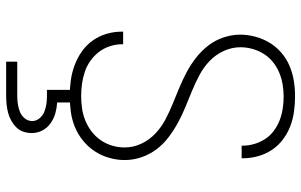

<svg xmlns="http://www.w3.org/2000/svg" viewBox="-202 -582 1003 640"><g transform="rotate(90 300.0 -261.5)"><path d="M299 8Q273 8 247.5 4.5Q222 1 197.5 -8Q173 -17 151.5 -32Q130 -47 115 -68Q100 -89 92.5 -114Q85 -139 85 -165V-170H127V-166Q127 -146 133.5 -126Q140 -106 152.5 -89.5Q165 -73 182 -61Q199 -49 218 -42.5Q237 -36 257.5 -33Q278 -30 299 -30Q320 -30 341 -33Q362 -36 381.5 -44Q401 -52 418 -65Q435 -78 447 -95.5Q459 -113 465 -133.5Q471 -154 471 -175Q471 -204 458.5 -230.5Q446 -257 425 -277Q404 -297 378.5 -310.5Q353 -324 326 -335Q299 -346 272.5 -357Q246 -368 220.5 -381.5Q195 -395 172 -413Q149 -431 131.5 -453.5Q114 -476 104.5 -504Q95 -532 95 -560Q95 -586 102 -611.5Q109 -637 122.5 -659Q136 -681 156 -698Q176 -715 200 -725Q224 -735 249.5 -739Q275 -743 301 -743Q326 -743 351.5 -739.5Q377 -736 400.5 -727Q424 -718 444.5 -702.5Q465 -687 479 -666Q493 -645 500 -620Q507 -595 507 -570V-565H465V-569Q465 -589 459 -608.5Q453 -628 442 -644.5Q431 -661 414.5 -673Q398 -685 379.5 -692Q361 -699 341 -702Q321 -705 301 -705Q281 -705 260.5 -701.5Q240 -698 221 -690Q202 -682 186 -669Q170 -656 159 -638.5Q148 -621 142.5 -601Q137 -581 137 -561Q137 -532 149.5 -505Q162 -478 183 -458Q204 -438 229.5 -424.5Q255 -411 281.5 -400Q308 -389 335 -378Q362 -367 387 -353.5Q412 -340 435.5 -322.5Q459 -305 476.5 -282Q494 -259 503.5 -231.5Q513 -204 513 -175Q513 -149 505.5 -123Q498 -97 483.5 -75Q469 -53 448 -36Q427 -19 402.5 -9Q378 1 351.5 4.5Q325 8 299 8ZM185 220V183H300Q313 183 326.5 181Q340 179 352.5 174Q365 169 374 158Q383 147 383 133Q383 120 374 109Q365 98 352.5 93Q340 88 327 86Q314 84 300 84H279V-30H321V50Q339 51 357 56Q375 61 390.5 72Q406 83 414.5 99.5Q423 116 423 135Q423 149 418.5 162.5Q414 176 404 186Q394 196 381.5 203Q369 210 355.5 213.5Q342 217 328 218.5Q314 220 300 220Z"/></g></svg>

Font: Iosevka Extralight Extended
Style: Regular
Weight: 200
Width: 7
Monospace: yes
Designer: Belleve Invis
Foundry: Belleve Invis
Version: Version 32.5.0; ttfautohint (v1.8.4)